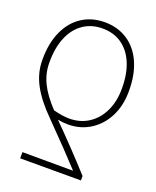

<svg xmlns="http://www.w3.org/2000/svg" viewBox="-135 -618 712 876"><g transform="rotate(20 221.5 -180.0)"><path d="M70.3 177.7V147.5L316.4 148.4Q248 73.7 135.7 -40Q72.3 -103 42 -159.9Q11.7 -216.8 11.7 -278.3V-282.2Q11.7 -360.4 37.8 -418.2Q64 -476.1 111.6 -507.1Q159.2 -538.1 221.7 -538.1Q284.7 -538.1 332.3 -507.1Q379.9 -476.1 405.8 -418.2Q431.6 -360.4 431.6 -282.2V-277.3Q431.6 -210.9 405.3 -157.7Q378.9 -104.5 331.8 -73.7Q284.7 -43 224.6 -42Q197.8 -42 171.9 -46.9Q272 53.2 365.2 156.2V177.7ZM221.7 -507.8Q168.5 -507.8 128.7 -480.5Q88.9 -453.1 67.4 -402.3Q45.9 -351.6 45.9 -282.2V-278.3Q45.9 -226.6 68.6 -179.9Q91.3 -133.3 140.6 -81.1Q186 -69.3 217.8 -69.3Q271 -69.3 311.8 -95.9Q352.5 -122.6 375 -169.9Q397.5 -217.3 397.5 -277.3V-282.2Q397.5 -351.6 376.2 -402.3Q355 -453.1 315.4 -480.5Q275.9 -507.8 221.7 -507.8Z"/></g></svg>

Font: Pretendard Std Thin
Style: Regular
Weight: 100
Designer: Base glyphs from Inter by Rasmus Andersson; Hangeul glyphs from Noto Sans CJK(Source Han Sans) by Jang Soo-young and Kan
Foundry: Kil Hyung-jin
Version: Version 1.309